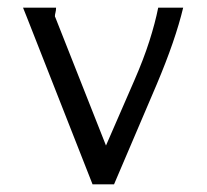

<svg xmlns="http://www.w3.org/2000/svg" viewBox="-20 -477 540 500"><path d="M50 -432 40 -457H126Q126 -450 124.5 -444.5Q123 -439 123 -435Q123 -433 124 -432L256 -98L330 -268Q354 -323 369 -370Q384 -417 392 -457H457Q437 -373 388 -257L277 3H221Z"/></svg>

Font: Inconsolata
Style: Regular
Weight: 400
Designer: Raph Levien, Kirill Tkachev
Foundry: Cyreal
Version: Version 1.013